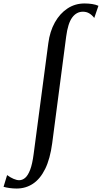

<svg xmlns="http://www.w3.org/2000/svg" viewBox="-140 -835 587 1107"><path d="M-44.5 252Q-64.5 252 -84.5 249.2Q-104.5 246.5 -119.5 242L-99 174.5Q-80 188.5 -61.8 196.2Q-43.5 204 -29.5 204Q-11 204 5 190.5Q21 177 33.8 144Q46.5 111 54 53L138.5 -585.5Q147.5 -654.5 176.5 -706Q205.5 -757.5 249.2 -786.2Q293 -815 347 -815Q370 -815 391.2 -811.8Q412.5 -808.5 427.5 -801.5L403.5 -731.5Q390.5 -748.5 374.5 -758Q358.5 -767.5 338 -767.5Q301 -767.5 276.2 -734Q251.5 -700.5 241.5 -624L161 -9.5Q149 81 120.5 138.8Q92 196.5 50.2 224.2Q8.5 252 -44.5 252Z"/></svg>

Font: Merriweather 72pt
Style: Italic
Weight: 400
Italic angle: -7.8°
Version: Version 2.101